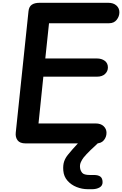

<svg xmlns="http://www.w3.org/2000/svg" viewBox="-20 -1024 872 1371"><path d="M163 0Q122 0 105.5 -22.2Q89 -44.5 92.5 -76.5L183.5 -944Q187 -976.5 207 -990.2Q227 -1004 263 -1004H753.5Q789.5 -1004 811 -985Q832.5 -966 832.5 -936.5Q832.5 -907 813.2 -882.5Q794 -858 758.5 -858H330L303.5 -606.5H671.5Q705.5 -606.5 728 -589.8Q750.5 -573 750.5 -542.5Q750.5 -515 730 -495.8Q709.5 -476.5 672.5 -476.5H289.5L255 -142.5H662.5Q699.5 -142.5 720 -123Q740.5 -103.5 740.5 -76Q740.5 -46 721.8 -23Q703 0 667.5 0ZM607 327Q566 327 527 311.5Q488 296 461.8 266.2Q435.5 236.5 432 194Q429 155.5 437.8 129.5Q446.5 103.5 466 80Q479.5 63 498 42Q516.5 21 535.8 0.5Q555 -20 571 -35.5Q584.5 -48.5 600.5 -55.2Q616.5 -62 638.5 -62Q655 -62 671.5 -54Q688 -46 693.8 -33Q699.5 -20 683 -5Q658 17.5 626.2 48.2Q594.5 79 576.5 101.5Q566 115 557.2 134.2Q548.5 153.5 552 176.5Q554.5 195 567 210.2Q579.5 225.5 621.5 225.5H651Q681 225.5 696.5 237Q712 248.5 712.5 276Q713 302 691 314.5Q669 327 638.5 327Z"/></svg>

Font: Edu NSW ACT Hand
Style: Regular
Weight: 400
Designer: Tina and Corey Anderson, Eben Sorkin, Mirko Velimirovic
Foundry: Sorkin Type Co.
Version: Version 2.000